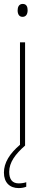

<svg xmlns="http://www.w3.org/2000/svg" viewBox="-21 -743 227 980"><path d="M95 -723C75 -723 69 -706 69 -690C69 -672 76 -657 94 -657C112 -657 120 -671 120 -691C120 -707 115 -723 95 -723ZM26 134C26 86 57 44 107 0V-527H81V-4C28 41 -1 88 -1 138C-1 189 29 217 74 217C90 217 104 214 113 210V187C106 190 89 193 75 193C42 193 26 173 26 134Z"/></svg>

Font: Noto Sans Arabic UI Cn Th
Style: Regular
Weight: 100
Width: 3
Designer: Monotype Design Team, Nadine Chahine and Nizar Qandah
Foundry: Monotype Imaging Inc.
Version: Version 2.010